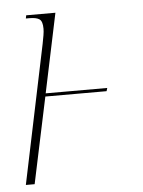

<svg xmlns="http://www.w3.org/2000/svg" viewBox="-44 -573 454 609"><g transform="rotate(-5 182.5 -268.0)"><path d="M106 -441Q109 -456 111 -468Q113 -480 113 -489Q113 -512 103.5 -519Q94 -526 71 -526H60L62 -536H155L102 -284H298L295 -274H100L42 0H14Z"/></g></svg>

Font: Noto Serif Display ExtraCondensed Thin
Style: Italic
Weight: 100
Width: 2
Italic angle: -12°
Designer: Monotype Design Team
Foundry: Monotype Imaging Inc.
Version: Version 2.009